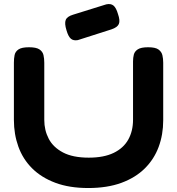

<svg xmlns="http://www.w3.org/2000/svg" viewBox="-20 -929 891 967"><path d="M424 18Q329 18 258.5 -8.5Q188 -35 141.5 -81.5Q95 -128 72.5 -190.5Q50 -253 50 -325V-614Q50 -634 53.5 -651.5Q57 -669 73 -680Q89 -691 126 -691Q163 -691 179 -680Q195 -669 199 -651.5Q203 -634 203 -613V-325Q203 -273 225.5 -230Q248 -187 297.5 -161Q347 -135 427 -135Q503 -135 552.5 -159Q602 -183 626 -226Q650 -269 650 -326V-620Q650 -638 654 -654Q658 -670 674 -680.5Q690 -691 726 -691Q763 -691 778.5 -679.5Q794 -668 798 -650.5Q802 -633 802 -613V-323Q802 -251 779 -189Q756 -127 709 -80.5Q662 -34 591 -8Q520 18 424 18ZM372 -727Q350 -723 337 -734Q324 -745 315 -776Q304 -811 311 -828.5Q318 -846 348 -855L515 -907Q538 -912 551.5 -901Q565 -890 574 -859Q586 -825 578.5 -808Q571 -791 541 -781Z"/></svg>

Font: Fredoka SemiExpanded SemiBold
Style: Regular
Weight: 600
Width: 6
Designer: Ben Nathan
Foundry: Milena B. Brandão, Ben Nathan
Version: Version 2.001